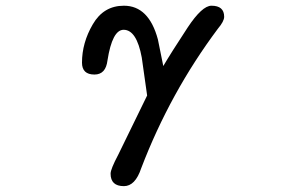

<svg xmlns="http://www.w3.org/2000/svg" viewBox="-20 -507 1040 662"><path d="M361.3 91.8Q361.3 76.2 387.7 26.4L487.3 -177.7L468.8 -308.6Q451.2 -404.3 406.2 -404.3Q367.2 -404.3 350.6 -298.8Q344.7 -250 305.7 -250Q262.7 -250 262.7 -291Q262.7 -359.4 299.8 -422.9Q336.9 -487.3 407.2 -487.3Q493.2 -487.3 524.4 -371.1L543 -279.3Q569.3 -324.2 627 -412.1Q676.8 -487.3 709 -487.3Q752.9 -487.3 752.9 -449.2Q752.9 -433.6 731.4 -408.2Q566.4 -187.5 466.8 73.2Q446.3 134.8 407.2 134.8Q361.3 134.8 361.3 91.8Z"/></svg>

Font: jf-openhuninn-1.0
Style: Regular
Weight: 400
Designer: [Kosugi Maru]
      Designed by Motoya company      

      [Varela Round]
      Joe Prince(Latin component); Avraham Co
Foundry: justfont CO.,LTD.
Version: 1.0